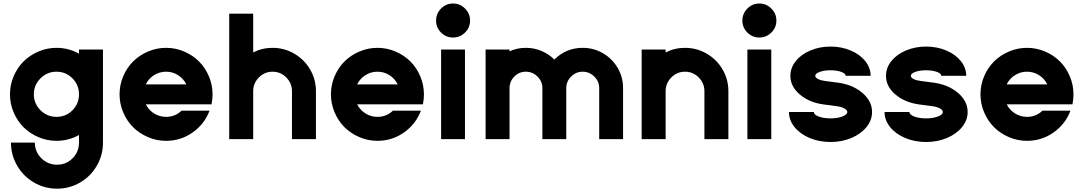

<svg xmlns="http://www.w3.org/2000/svg" viewBox="-20 -811 6315 1119"><path d="M43.9 20H183.1Q183.1 73.7 221.2 111.3Q259.3 148.9 312.5 148.9Q365.7 148.9 403.1 111.3Q440.4 73.7 440.4 20V-24.4Q380.4 9.8 309.1 9.8Q254.4 9.8 204.1 -11.7Q153.8 -33.2 117.4 -69.3Q81.1 -105.5 59.6 -155.8Q38.1 -206.1 38.1 -261.2Q38.1 -316.4 59.6 -366.7Q81.1 -417 117.4 -453.1Q153.8 -489.3 204.1 -510.7Q254.4 -532.2 309.1 -532.2Q380.4 -532.2 440.4 -498V-522.5H580.1V20.5Q580.1 93.3 544.2 155Q508.3 216.8 446.8 252.7Q385.3 288.6 312.5 288.6Q239.7 288.6 178 252.7Q116.2 216.8 80.1 154.8Q43.9 92.8 43.9 20ZM309.1 -393.1Q254.9 -393.1 216.1 -354.5Q177.2 -315.9 177.2 -261.2Q177.2 -207 216.1 -168.5Q254.9 -129.9 309.1 -129.9Q363.8 -129.9 402.1 -168.2Q440.4 -206.5 440.4 -261.2Q440.4 -315.9 402.1 -354.5Q363.8 -393.1 309.1 -393.1Z M1218.8 -261.2Q1218.8 -231 1212.9 -203.1H829.6Q846.2 -169.9 877.9 -149.9Q909.7 -129.9 947.8 -129.9Q1000.5 -129.9 1038.1 -166H1201.2Q1171.9 -87.9 1102.8 -39.1Q1033.7 9.8 947.8 9.8Q893.1 9.8 842.8 -11.7Q792.5 -33.2 756.1 -69.3Q719.7 -105.5 698.2 -155.8Q676.8 -206.1 676.8 -261.2Q676.8 -316.4 698.2 -366.7Q719.7 -417 756.1 -453.1Q792.5 -489.3 842.8 -510.7Q893.1 -532.2 947.8 -532.2Q1002.9 -532.2 1053.2 -510.7Q1103.5 -489.3 1139.6 -453.1Q1175.8 -417 1197.3 -366.7Q1218.8 -316.4 1218.8 -261.2ZM947.8 -393.1Q909.7 -393.1 877.9 -373Q846.2 -353 829.6 -319.3H1065.9Q1049.3 -353 1017.8 -373Q986.3 -393.1 947.8 -393.1Z M1315.9 0V-731.4H1455.6V-505.4Q1507.8 -532.2 1568.4 -532.2Q1636.7 -532.2 1695.1 -498.3Q1753.4 -464.4 1787.4 -406.2Q1821.3 -348.1 1821.3 -279.8V0H1681.6V-279.8Q1681.6 -326.2 1648.4 -359.6Q1615.2 -393.1 1568.4 -393.1Q1522 -393.1 1488.8 -359.6Q1455.6 -326.2 1455.6 -279.8V0Z M2450.7 -261.2Q2450.7 -231 2444.8 -203.1H2061.5Q2078.1 -169.9 2109.9 -149.9Q2141.6 -129.9 2179.7 -129.9Q2232.4 -129.9 2270 -166H2433.1Q2403.8 -87.9 2334.7 -39.1Q2265.6 9.8 2179.7 9.8Q2125 9.8 2074.7 -11.7Q2024.4 -33.2 1988 -69.3Q1951.7 -105.5 1930.2 -155.8Q1908.7 -206.1 1908.7 -261.2Q1908.7 -316.4 1930.2 -366.7Q1951.7 -417 1988 -453.1Q2024.4 -489.3 2074.7 -510.7Q2125 -532.2 2179.7 -532.2Q2234.9 -532.2 2285.2 -510.7Q2335.4 -489.3 2371.6 -453.1Q2407.7 -417 2429.2 -366.7Q2450.7 -316.4 2450.7 -261.2ZM2179.7 -393.1Q2141.6 -393.1 2109.9 -373Q2078.1 -353 2061.5 -319.3H2297.9Q2281.2 -353 2249.8 -373Q2218.3 -393.1 2179.7 -393.1Z M2719.7 -690.9Q2719.7 -650.4 2690.4 -621.3Q2661.1 -592.3 2620.1 -592.3Q2579.6 -592.3 2550.5 -621.3Q2521.5 -650.4 2521.5 -690.9Q2521.5 -731.9 2550.5 -761.2Q2579.6 -790.5 2620.1 -790.5Q2661.1 -790.5 2690.4 -761.2Q2719.7 -731.9 2719.7 -690.9ZM2550.8 0V-522.5H2689.9V0Z M2810.1 0V-522.5H2949.7V-511.7Q2992.7 -532.2 3044.9 -532.2Q3092.8 -532.2 3135.7 -514.2Q3178.7 -496.1 3210.9 -463.9Q3279.3 -532.2 3376 -532.2Q3439.9 -532.2 3494.1 -500.7Q3548.3 -469.2 3579.8 -415.3Q3611.3 -361.3 3611.3 -297.4V0H3472.2V-297.4Q3472.2 -336.4 3443.8 -364.7Q3415.5 -393.1 3376 -393.1Q3336.4 -393.1 3308.3 -364.7Q3280.3 -336.4 3280.3 -297.4V0H3141.1V-297.4Q3141.1 -336.4 3112.8 -364.7Q3084.5 -393.1 3044.9 -393.1Q3005.4 -393.1 2977.5 -365Q2949.7 -336.9 2949.7 -297.4V0Z M3719.7 0V-522.5H3859.4V-505.4Q3911.6 -532.2 3972.2 -532.2Q4040.5 -532.2 4098.9 -498.3Q4157.2 -464.4 4191.2 -406.2Q4225.1 -348.1 4225.1 -279.8V0H4085.4V-279.8Q4085.4 -326.2 4052.2 -359.6Q4019 -393.1 3972.2 -393.1Q3925.8 -393.1 3892.6 -359.6Q3859.4 -326.2 3859.4 -279.8V0Z M4504.9 -690.9Q4504.9 -650.4 4475.6 -621.3Q4446.3 -592.3 4405.3 -592.3Q4364.7 -592.3 4335.7 -621.3Q4306.6 -650.4 4306.6 -690.9Q4306.6 -731.9 4335.7 -761.2Q4364.7 -790.5 4405.3 -790.5Q4446.3 -790.5 4475.6 -761.2Q4504.9 -731.9 4504.9 -690.9ZM4335.9 0V-522.5H4475.1V0Z M4578.1 -158.2H4723.1Q4723.1 -142.6 4751.5 -131.8Q4779.8 -121.1 4820.3 -121.1Q4860.8 -121.1 4889.4 -132.1Q4918 -143.1 4918 -158.2Q4918 -169.9 4900.1 -179.4Q4882.3 -189 4854.5 -192.4L4781.2 -202.1Q4697.8 -212.9 4642.1 -259.8Q4586.4 -306.6 4586.4 -369.1Q4586.4 -415.5 4617.7 -454.8Q4648.9 -494.1 4702.9 -516.8Q4756.8 -539.6 4820.3 -539.6Q4883.8 -539.6 4937.7 -516.8Q4991.7 -494.1 5022.9 -454.8Q5054.2 -415.5 5054.2 -369.1H4908.7Q4908.7 -382.8 4882.8 -392.1Q4856.9 -401.4 4820.3 -401.4Q4783.7 -401.4 4757.6 -392.1Q4731.4 -382.8 4731.4 -369.1Q4731.4 -358.9 4747.1 -350.6Q4762.7 -342.3 4787.1 -339.4L4861.3 -329.6Q4947.8 -318.8 5005.1 -270.5Q5062.5 -222.2 5062.5 -158.2Q5062.5 -110.8 5030 -70.6Q4997.6 -30.3 4941.9 -6.8Q4886.2 16.6 4820.3 16.6Q4754.4 16.6 4698.5 -6.8Q4642.6 -30.3 4610.4 -70.6Q4578.1 -110.8 4578.1 -158.2Z M5135.3 -158.2H5280.3Q5280.3 -142.6 5308.6 -131.8Q5336.9 -121.1 5377.4 -121.1Q5418 -121.1 5446.5 -132.1Q5475.1 -143.1 5475.1 -158.2Q5475.1 -169.9 5457.3 -179.4Q5439.5 -189 5411.6 -192.4L5338.4 -202.1Q5254.9 -212.9 5199.2 -259.8Q5143.6 -306.6 5143.6 -369.1Q5143.6 -415.5 5174.8 -454.8Q5206.1 -494.1 5260 -516.8Q5314 -539.6 5377.4 -539.6Q5440.9 -539.6 5494.9 -516.8Q5548.8 -494.1 5580.1 -454.8Q5611.3 -415.5 5611.3 -369.1H5465.8Q5465.8 -382.8 5439.9 -392.1Q5414.1 -401.4 5377.4 -401.4Q5340.8 -401.4 5314.7 -392.1Q5288.6 -382.8 5288.6 -369.1Q5288.6 -358.9 5304.2 -350.6Q5319.8 -342.3 5344.2 -339.4L5418.5 -329.6Q5504.9 -318.8 5562.3 -270.5Q5619.6 -222.2 5619.6 -158.2Q5619.6 -110.8 5587.2 -70.6Q5554.7 -30.3 5499 -6.8Q5443.4 16.6 5377.4 16.6Q5311.5 16.6 5255.6 -6.8Q5199.7 -30.3 5167.5 -70.6Q5135.3 -110.8 5135.3 -158.2Z M6236.3 -261.2Q6236.3 -231 6230.5 -203.1H5847.2Q5863.8 -169.9 5895.5 -149.9Q5927.2 -129.9 5965.3 -129.9Q6018.1 -129.9 6055.7 -166H6218.8Q6189.5 -87.9 6120.4 -39.1Q6051.3 9.8 5965.3 9.8Q5910.6 9.8 5860.4 -11.7Q5810.1 -33.2 5773.7 -69.3Q5737.3 -105.5 5715.8 -155.8Q5694.3 -206.1 5694.3 -261.2Q5694.3 -316.4 5715.8 -366.7Q5737.3 -417 5773.7 -453.1Q5810.1 -489.3 5860.4 -510.7Q5910.6 -532.2 5965.3 -532.2Q6020.5 -532.2 6070.8 -510.7Q6121.1 -489.3 6157.2 -453.1Q6193.4 -417 6214.8 -366.7Q6236.3 -316.4 6236.3 -261.2ZM5965.3 -393.1Q5927.2 -393.1 5895.5 -373Q5863.8 -353 5847.2 -319.3H6083.5Q6066.9 -353 6035.4 -373Q6003.9 -393.1 5965.3 -393.1Z"/></svg>

Font: Basically A Sans Serif
Style: Bold
Weight: 700
Designer: Hyung-Suk Kim
Foundry: Mental Design
Version: 1.000